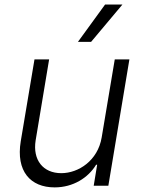

<svg xmlns="http://www.w3.org/2000/svg" viewBox="-20 -802 617 829"><path d="M316.4 -621.1H373.2L508.5 -782.3H433.6ZM419 -208.5C402.3 -108.3 318.5 -54.3 244.7 -54.3C166.2 -54.3 120.4 -110.8 133.9 -196L192.1 -545.5H128.9L69.6 -192.1C48.3 -62.9 111.2 7.1 215.9 7.1C295.8 7.1 360.8 -34.4 394.9 -90.6H399.5L384.6 0H447.8L538.7 -545.5H475.5Z"/></svg>

Font: TID UI Light
Style: Italic
Weight: 300
Italic angle: -9.39999°
Designer: The TID Project Authors
Foundry: Bakken & Bæck
Version: Version 1.001;hotconv 1.0.109;makeotfexe 2.5.65596